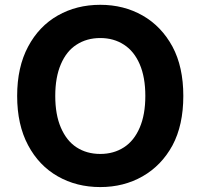

<svg xmlns="http://www.w3.org/2000/svg" viewBox="-20 -757 822 787"><path d="M731.4 -363.8Q731.4 -244.1 687 -161.1Q642.1 -78.6 564.5 -34.2Q487.3 9.8 391.1 9.8Q293.9 9.8 216.8 -34.2Q139.6 -78.1 95.2 -161.6Q50.3 -245.6 50.3 -363.8Q50.3 -481.9 95.2 -565.9Q139.6 -649.4 216.8 -693.4Q293.9 -737.3 391.1 -737.3Q487.3 -737.3 564.5 -693.4Q641.6 -649.4 687 -565.9Q731.4 -482.9 731.4 -363.8ZM488.3 -573.7Q446.3 -601.1 391.1 -601.1Q335.4 -601.1 293.5 -573.7Q252.4 -547.4 229.5 -493.7Q206.5 -440.4 206.5 -363.8Q206.5 -287.1 229.5 -233.9Q252.9 -179.7 293.5 -153.3Q335.4 -126 391.1 -126Q446.3 -126 488.3 -153.3Q529.8 -180.2 552.7 -233.9Q575.7 -287.1 575.7 -363.8Q575.7 -440.4 552.7 -493.7Q529.8 -546.9 488.3 -573.7Z"/></svg>

Font: My Font
Style: Bold
Weight: 500
Designer: Rasmus Andersson
Foundry: rsms
Version: Version 0.001